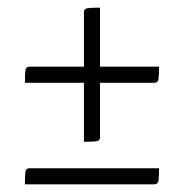

<svg xmlns="http://www.w3.org/2000/svg" viewBox="-20 -493 479 501"><path d="M45 -277Q45 -302 46.5 -310.5Q48 -319 57 -319H395Q395 -295 393.5 -286Q392 -277 382 -277ZM199 -123V-461Q199 -470 208 -471.5Q217 -473 241 -473V-135Q241 -126 232.5 -124.5Q224 -123 199 -123ZM45 -12Q45 -37 46.5 -45.5Q48 -54 57 -54H395Q395 -30 393.5 -21Q392 -12 382 -12Z"/></svg>

Font: Yanone Kaffeesatz ExtraLight Light
Style: Regular
Weight: 300
Version: Version 2.003